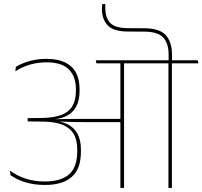

<svg xmlns="http://www.w3.org/2000/svg" viewBox="-20 -921 992 941"><path d="M496 -884Q496 -885 496 -892.2Q496 -899.5 496 -901H481.5Q480.5 -895 480 -889.5Q479.5 -884 479.5 -878Q479.5 -826 508 -796.5Q536.5 -767 604 -766.5L688 -766Q753.5 -765.5 780 -737Q806.5 -708.5 806.5 -651.5V-620.5H823V-651.5Q823 -715 792.8 -748.5Q762.5 -782 689 -782.5L605.5 -783Q544.5 -783.5 520.2 -808.5Q496 -833.5 496 -884ZM717 -610.5 714 -625.5H449.5L452.5 -610.5ZM570 0H588V-616H570ZM29 -84.5 31.5 -62.5Q64.5 -39.5 106.5 -27Q148.5 -14.5 200.5 -14.5Q286.5 -14.5 331.5 -53.8Q376.5 -93 376.5 -176.5V-189Q376.5 -234.5 360 -265Q343.5 -295.5 311.5 -311.8Q279.5 -328 232 -331V-335Q276 -337.5 306.8 -353.2Q337.5 -369 353.8 -399.2Q370 -429.5 370 -475V-484Q370 -531 352.8 -564Q335.5 -597 299.5 -614.8Q263.5 -632.5 208.5 -632.5Q165 -632.5 127.5 -622.5Q90 -612.5 57.5 -593.5L55.5 -572Q92.5 -595 130 -605.2Q167.5 -615.5 208.5 -615.5Q283 -615.5 317.5 -580.8Q352 -546 352 -483.5V-475.5Q352 -430 334.8 -401Q317.5 -372 281.5 -358Q245.5 -344 189 -343L115.5 -342V-326L191.5 -325Q247 -324.5 284.2 -310.2Q321.5 -296 340 -266.2Q358.5 -236.5 358.5 -189.5V-177.5Q358.5 -126 340.2 -93.8Q322 -61.5 286.5 -46.5Q251 -31.5 200 -31.5Q150 -31.5 108 -44.8Q66 -58 29 -84.5ZM228 -337V-328L259 -325V-326.5Q283.5 -325 306.8 -324Q330 -323 354.5 -322.8Q379 -322.5 406 -322.5H579.5V-338.5H406Q378.5 -338.5 352.5 -338.2Q326.5 -338 300.8 -337.8Q275 -337.5 247.5 -336.5V-338ZM822.5 0V-615H805.5V0ZM952.5 -610.5 949 -625.5H676L679.5 -610.5Z"/></svg>

Font: Anek Devanagari Thin
Style: Regular
Weight: 250
Designer: Kailash Malviya (Devanagari) & Yesha Goshar (Latin)
Foundry: Ek Type
Version: Version 1.003